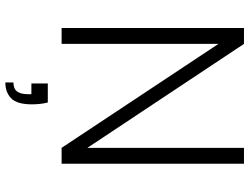

<svg xmlns="http://www.w3.org/2000/svg" viewBox="-130 -610 956 737"><g transform="rotate(90 348.5 -242.0)"><path d="M374 53Q378 69 379.5 84.5Q381 100 381 114Q381 171 358 193.5Q335 216 297 216V185Q321 185 331.5 171Q342 157 342 130V116H301V53ZM609 -700V0H548L149 -602V0H88V-700H149L548 -99V-700Z"/></g></svg>

Font: Albert Sans Light
Style: Regular
Weight: 300
Designer: Andreas Rasmussen
Foundry: a.Foundry
Version: Version 1.025